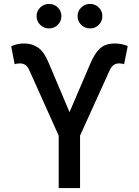

<svg xmlns="http://www.w3.org/2000/svg" viewBox="-20 -959 709 979"><path d="M279.3 0V-267.1L128.9 -602.1Q121.1 -619.6 109.6 -627.7Q98.1 -635.7 81.5 -635.7Q74.7 -635.7 66.4 -634.5Q58.1 -633.3 54.7 -631.3L37.1 -723.1Q53.7 -730.5 69.3 -733.9Q85 -737.3 103.5 -737.3Q144 -737.3 174.8 -715.8Q205.6 -694.3 230 -634.3L334.5 -387.2L439.5 -632.3Q460.9 -684.1 488.5 -710.7Q516.1 -737.3 564.9 -737.3Q583 -737.3 598.9 -734.1Q614.7 -731 631.3 -724.6L612.8 -631.3Q610.4 -633.3 602.3 -634.5Q594.2 -635.7 587.4 -635.7Q570.8 -635.7 559.3 -627.4Q547.9 -619.1 540 -602.1L388.2 -267.6V0ZM439 -814Q412.6 -814 394 -832.3Q375.5 -850.6 375.5 -876.5Q375.5 -902.3 394 -920.7Q412.6 -939 439 -939Q465.3 -939 483.6 -920.9Q502 -902.8 502 -876.5Q502 -850.6 483.6 -832.3Q465.3 -814 439 -814ZM230 -814Q203.6 -814 185.1 -832.3Q166.5 -850.6 166.5 -876.5Q166.5 -902.3 185.1 -920.7Q203.6 -939 230 -939Q256.3 -939 274.7 -920.9Q293 -902.8 293 -876.5Q293 -850.6 274.7 -832.3Q256.3 -814 230 -814Z"/></svg>

Font: Inter 20pt Medium
Style: Regular
Weight: 500
Version: Version 4.001;git-66647c0bb